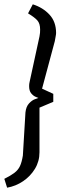

<svg xmlns="http://www.w3.org/2000/svg" viewBox="-65 -719 292 890"><path d="M-32 151 -45 110Q-15 95 2 82Q19 69 27.5 51Q36 33 41 2L53 -198Q56 -225 69.5 -239.5Q83 -254 96.5 -259Q110 -264 113 -265Q110 -266 99.5 -270.5Q89 -275 79.5 -286.5Q70 -298 70 -320Q70 -330 72 -338L118 -550Q120 -559 120.5 -567Q121 -575 121 -582Q121 -610 108 -624.5Q95 -639 65 -657L87 -699Q134 -684 164.5 -651Q195 -618 195 -566Q195 -560 192.5 -547.5Q190 -535 189 -528L130 -308Q143 -302 156 -296Q169 -290 182 -284V-247Q166 -240 150 -233.5Q134 -227 118 -220V-13Q118 29 97 63.5Q76 98 42 121Q8 144 -32 151Z"/></svg>

Font: Faustina VF Beta
Style: Italic
Weight: 400
Italic angle: -8°
Designer: Alfonso Garcia
Foundry: Omnibus-Type
Version: Version 1.006